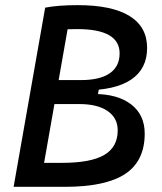

<svg xmlns="http://www.w3.org/2000/svg" viewBox="-20 -723 626 743"><path d="M32.7 0 154.8 -693.4H256.3L134.3 0ZM139.2 -373.5 155.3 -413.1H293Q366.7 -413.1 404.8 -439.5Q442.9 -465.8 442.9 -516.6Q442.9 -610.4 279.3 -610.4Q192.9 -610.4 138.7 -600.6L154.8 -693.4Q204.6 -703.1 280.8 -703.1Q413.1 -703.1 481.2 -661.1Q549.3 -619.1 549.3 -537.6Q549.3 -456.5 487.5 -415Q425.8 -373.5 306.2 -373.5ZM124.5 0 141.1 -92.8H220.2Q331.1 -92.8 383.3 -123.3Q435.5 -153.8 435.5 -218.8Q435.5 -266.6 396.2 -293.5Q356.9 -320.3 287.1 -320.3H183.6L178.2 -359.4H342.3Q435.5 -359.4 487.8 -318.8Q540 -278.3 540 -206.1Q540 -100.1 464.6 -50Q389.2 0 230 0ZM150.4 -340.8 158.7 -388.7H364.3L356 -340.8Z"/></svg>

Font: Cascadia Code
Style: Italic
Weight: 400
Italic angle: -10°
Designer: Aaron Bell
Foundry: Saja Typeworks
Version: Version 2407.024